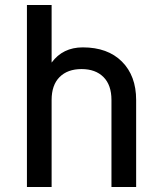

<svg xmlns="http://www.w3.org/2000/svg" viewBox="-20 -750 640 770"><path d="M88 0V-730H187V-499Q232 -560 312 -560Q412 -560 469 -503Q526 -446 526 -349V0H427V-349Q427 -409 395 -441Q363 -473 307 -473Q251 -473 219 -441Q187 -409 187 -349V0Z"/></svg>

Font: Tiny Medium
Style: Regular
Weight: 500
Monospace: yes
Designer: Philipp Nurullin, Konstantin Bulenkov
Foundry: JetBrains
Version: Version 2.251; ttfautohint (v1.8.4.7-5d5b)